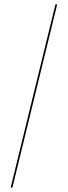

<svg xmlns="http://www.w3.org/2000/svg" viewBox="-20 -770 310 879"><path d="M28.8 89H36.8L241.8 -750H233.8Z"/></svg>

Font: Moniqa Black
Style: Regular
Weight: 900
Designer: Rajesh Rajput
Foundry: Rajesh Rajput
Version: Version 1.000